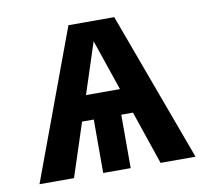

<svg xmlns="http://www.w3.org/2000/svg" viewBox="-66 -615 746 688"><g transform="rotate(-10 307.5 -271.5)"><path d="M391.8 -543.1 591.8 0H464.6L398.5 -194.4H355.9V0H255.9V-194.4H213.3L149.7 0H24.1L225.1 -543.1ZM304.1 -470.8 243.6 -285.6H367.2Z"/></g></svg>

Font: Fira Code SemiBold
Style: Regular
Weight: 600
Designer: Carrois Corporate, Edenspiekermann AG, Nikita Prokopov
Foundry: Carrois Corporate, Edenspiekermann AG, Nikita Prokopov
Version: Version 6.002